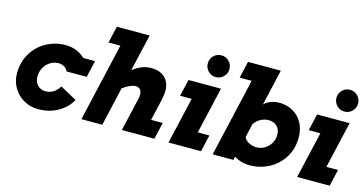

<svg xmlns="http://www.w3.org/2000/svg" viewBox="-79 -1115 2812 1482"><g transform="rotate(15 1327.0 -374.0)"><path d="M342 -372Q306 -372 275.5 -353Q245 -334 227 -301.5Q209 -269 209 -231Q209 -189 234 -162.5Q259 -136 295 -136Q368 -136 407 -204L540 -132Q508 -69 438 -28.5Q368 12 279 12Q215 12 162.5 -18Q110 -48 80 -100Q50 -152 50 -213Q50 -303 92 -373.5Q134 -444 205 -482.5Q276 -521 359 -521Q405 -521 444.5 -505Q484 -489 514 -460H608L577 -326H416Q409 -346 387.5 -359Q366 -372 342 -372Z M1011 -297Q1011 -324 998 -339.5Q985 -355 962 -355Q922 -355 860 -310L789 0H622L766 -626H671L702 -760H964L896 -465Q967 -521 1041 -521Q1112 -521 1152 -482.5Q1192 -444 1192 -375Q1192 -349 1184 -312L1143 -134H1236L1205 0H945L1008 -272Q1011 -286 1011 -297Z M1540 -756Q1575 -756 1600.5 -730.5Q1626 -705 1626 -669Q1626 -633 1600.5 -607.5Q1575 -582 1540 -582Q1503 -582 1478 -607.5Q1453 -633 1453 -669Q1453 -705 1478 -730.5Q1503 -756 1540 -756ZM1342 -506H1602L1516 -134H1609L1578 0H1318L1404 -372H1311Z M2012 -760 1946 -472Q1966 -493 1997.5 -505.5Q2029 -518 2068 -518Q2124 -518 2172.5 -492Q2221 -466 2250 -416Q2279 -366 2279 -296Q2279 -208 2237 -139Q2195 -70 2123.5 -31Q2052 8 1965 8Q1931 8 1897 -2.5Q1863 -13 1843 -28L1837 0H1671L1815 -626H1719L1750 -760ZM1907 -303 1882 -195Q1894 -169 1922 -154.5Q1950 -140 1983 -140Q2018 -140 2048 -158Q2078 -176 2096 -206.5Q2114 -237 2114 -273Q2114 -318 2087.5 -342.5Q2061 -367 2022 -367Q1989 -367 1957.5 -350.5Q1926 -334 1907 -303Z M2568 -756Q2603 -756 2628.5 -730.5Q2654 -705 2654 -669Q2654 -633 2628.5 -607.5Q2603 -582 2568 -582Q2531 -582 2506 -607.5Q2481 -633 2481 -669Q2481 -705 2506 -730.5Q2531 -756 2568 -756ZM2370 -506H2630L2544 -134H2637L2606 0H2346L2432 -372H2339Z"/></g></svg>

Font: Arvo
Style: Bold Italic
Weight: 700
Italic angle: -13°
Designer: Anton Koovit (Cyrillic Expansion: Cyreal)
Foundry: Anton Koovit, Yassin Baggar
Version: Version 3.000